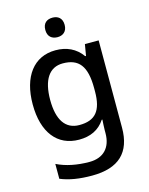

<svg xmlns="http://www.w3.org/2000/svg" viewBox="-141 -898 903 1160"><g transform="rotate(-15 310.0 -318.0)"><path d="M303 -810C269 -810 242 -793 242 -749C242 -706 269 -688 303 -688C335 -688 363 -706 363 -749C363 -793 335 -810 303 -810ZM269 -615C133 -615 52 -508 52 -334C52 -159 133 -56 269 -56C339 -56 394 -81 431 -137H435C434 -123 432 -88 432 -71V-53C432 38 381 90 294 90C217 90 147 76 91 48V141C146 164 210 174 288 174C456 174 537 95 537 -59V-605H451L439 -534H434C395 -589 338 -615 269 -615ZM291 -527C391 -527 436 -472 436 -334V-314C436 -191 392 -141 293 -141C206 -141 161 -208 161 -333C161 -459 207 -527 291 -527Z"/></g></svg>

Font: Noto Sans Malayalam UI Medium
Style: Regular
Weight: 500
Designer: Jelle Bosma - Monotype Design Team
Foundry: Monotype Imaging Inc.
Version: Version 2.104